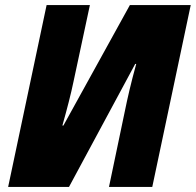

<svg xmlns="http://www.w3.org/2000/svg" viewBox="-20 -734 769 754"><path d="M12 0H251L511 -483H515C494 -407 481 -350 470 -296L408 0H578L729 -714H490L229 -241H225C243 -305 259 -366 269 -415L333 -714H163Z"/></svg>

Font: Noto Sans Black
Style: Italic
Weight: 900
Italic angle: -12°
Designer: Monotype Design Team
Foundry: Monotype Imaging Inc.
Version: Version 2.013